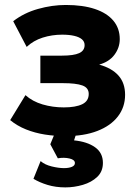

<svg xmlns="http://www.w3.org/2000/svg" viewBox="-20 -548 574 792"><path d="M250 13.5Q206.5 13.5 165.2 7Q124 0.5 87.2 -14.2Q50.5 -29 22 -52.5L85 -155.5Q114 -129.5 155.8 -117.2Q197.5 -105 243 -105Q292 -105 319 -118Q346 -131 346 -160.5Q346 -186 319.8 -195.5Q293.5 -205 240 -205H146.5V-318.5H235.5Q284 -318.5 306.5 -328.8Q329 -339 329 -362Q329 -376.5 317.8 -386Q306.5 -395.5 285.8 -400.2Q265 -405 236.5 -405Q194.5 -405 156 -392.8Q117.5 -380.5 90 -354.5L34.5 -460.5Q79 -495 137 -511.2Q195 -527.5 251.5 -527.5Q322 -527.5 371.8 -510.8Q421.5 -494 447.8 -462.5Q474 -431 474 -386.5Q474 -351.5 452.2 -322.2Q430.5 -293 389 -281.5Q441.5 -267 468.8 -236.2Q496 -205.5 496 -157Q496 -106 466.2 -67.5Q436.5 -29 381.5 -7.8Q326.5 13.5 250 13.5ZM249.5 225Q210 225 176.2 214.8Q142.5 204.5 118 189.5L147.5 116.5Q164.5 131.5 193.2 138.5Q222 145.5 243.5 145.5Q264 145.5 276.5 140.2Q289 135 289 124.5Q289 111 266.8 105.8Q244.5 100.5 218.5 105L187.5 47L215 -20H302L285.5 31Q340 36.5 372.2 59.5Q404.5 82.5 404.5 124Q404.5 159.5 381 181.8Q357.5 204 321.8 214.5Q286 225 249.5 225Z"/></svg>

Font: Geologica Roman
Style: Bold
Weight: 700
Designer: Sindre Bremnes, Frode Helland
Foundry: Monokrom Skriftforlag AS
Version: Version 1.010;gftools[0.9.28]